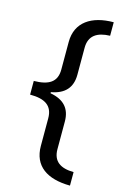

<svg xmlns="http://www.w3.org/2000/svg" viewBox="-131 -773 642 990"><g transform="rotate(15 190.0 -278.0)"><path d="M348 158V86C277 85 237 58 237 -7V-154C237 -222 202 -263 128 -276V-282C201 -295 237 -336 237 -404V-548C237 -613 279 -640 348 -642V-714C231 -714 150 -662 150 -556V-408C150 -341 107 -316 28 -315V-242C107 -242 150 -216 150 -148V-1C150 106 225 157 348 158Z"/></g></svg>

Font: Noto Sans Mahajani
Style: Regular
Weight: 400
Designer: Monotype Design Team
Foundry: Monotype Imaging Inc.
Version: Version 2.003